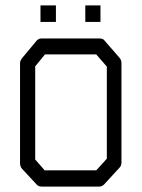

<svg xmlns="http://www.w3.org/2000/svg" viewBox="-20 -739 526 709"><path d="M110 -494V-150L145 -110H335.5L374.5 -153V-493L335.5 -538H146ZM63 -526 114.5 -588Q122 -597 134 -597H347.5Q361.5 -597 367 -588L421 -526Q428.5 -518 428.5 -505V-140Q428.5 -126 420.5 -119L365.5 -59Q357 -50 346.5 -50H134Q121.5 -50 115 -58L62 -115Q54 -123.5 54 -137V-506Q54 -515.5 63 -526ZM129.5 -719H186.5V-658H129.5ZM295 -719H351V-658H295Z"/></svg>

Font: 3270 Nerd Font Mono SemCond
Style: Regular
Weight: 400
Monospace: yes
Version: Version 3.0.1;Nerd Fonts 3.1.1